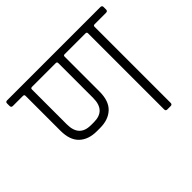

<svg xmlns="http://www.w3.org/2000/svg" viewBox="-159 -811 999 999"><g transform="rotate(-45 341.0 -311.5)"><path d="M313 -581H139Q129 -581 129 -572V-315Q129 -223 215 -223H237Q323 -223 323 -315V-572Q323 -581 313 -581ZM532 -581H378Q370 -581 370 -572V-315Q370 -246 334.5 -212.5Q299 -179 238 -179H214Q153 -179 117.5 -212.5Q82 -246 82 -315V-572Q82 -581 72 -581H-2Q-14 -581 -14 -593V-612Q-14 -623 -2 -623H683Q696 -623 696 -612V-593Q696 -581 683 -581H599Q590 -581 590 -572V-12Q590 0 578 0H553Q542 0 542 -12V-572Q542 -581 532 -581Z"/></g></svg>

Font: Rajdhani
Style: Regular
Weight: 400
Designer: Satya Rajpurohit, Jyotish Sonowal
Foundry: Indian Type Foundry
Version: Version 1.201 February 1, 2022